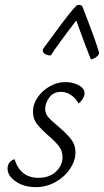

<svg xmlns="http://www.w3.org/2000/svg" viewBox="-20 -753 426 786"><path d="M11 -63Q11 -79 20 -89Q29 -99 40 -101Q51 -63 76 -44Q101 -25 137 -25Q182 -25 209 -50.5Q236 -76 236 -110Q236 -135 221.5 -154Q207 -173 178 -198Q146 -226 130.5 -246.5Q115 -267 115 -296Q115 -327 134.5 -355Q154 -383 184.5 -400Q215 -417 248 -417Q277 -417 301.5 -404.5Q326 -392 326 -371Q326 -351 302 -329Q289 -352 270 -364.5Q251 -377 230 -377Q198 -377 181.5 -353.5Q165 -330 165 -307Q165 -288 178 -273Q191 -258 219 -235Q253 -206 271 -183Q289 -160 289 -129Q289 -96 267.5 -63Q246 -30 208.5 -8.5Q171 13 126 13Q78 13 44.5 -10Q11 -33 11 -63ZM352 -510Q334 -554 305 -634L292 -669Q208 -559 188 -526Q175 -526 165 -531.5Q155 -537 155 -546Q155 -552 163 -562L194 -604Q269 -707 292 -729Q296 -733 303 -733Q308 -733 312 -731Q316 -729 317 -727Q368 -597 385 -540Q388 -530 374.5 -520Q361 -510 352 -510Z"/></svg>

Font: Charmonman
Style: Regular
Weight: 400
Designer: Ekaluck Peanpanawate
Foundry: Cadson Demak Co.,Ltd.
Version: Version 1.000; ttfautohint (v1.6)